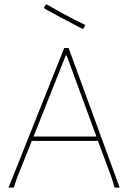

<svg xmlns="http://www.w3.org/2000/svg" viewBox="-20 -856 594 876"><path d="M193 -836Q278 -786 369 -742L362 -727L357 -724Q250 -779 183 -817L181 -822L188 -834ZM293 -637 526 0H503L490 -43L427 -213H125L57 -43L43 0H19L273 -637ZM280 -603 133 -233H420L284 -603Z"/></svg>

Font: Alegreya Sans Thin
Style: Regular
Weight: 100
Designer: Juan Pablo del Peral
Foundry: Huerta Tipografica
Version: Version 2.007